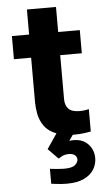

<svg xmlns="http://www.w3.org/2000/svg" viewBox="-61 -700 560 1000"><g transform="rotate(-5 219.0 -200.0)"><path d="M305 10H300L279 40Q289 38 301 38Q350 38 378 68Q406 98 406 141Q406 172 389.5 199.5Q373 227 338 244Q303 261 248 261Q220 261 193 257.5Q166 254 166 254V176Q166 176 178.5 177.5Q191 179 208 180.5Q225 182 240 182Q283 182 298 168Q313 154 313 140Q313 126 302 117Q291 108 271 108Q248 108 232 117.5Q216 127 216 127L163 73L216 -5Q174 -21 153 -50.5Q132 -80 125.5 -113.5Q119 -147 119 -175V-409H29V-530H119V-661H271V-530H384V-409H271V-179Q271 -146 288.5 -128Q306 -110 347 -110Q365 -110 380 -113Q395 -116 395 -116V1Q395 1 368 5.5Q341 10 305 10Z"/></g></svg>

Font: Be Vietnam Pro
Style: Bold
Weight: 700
Designer: Lam Bao, Tony Le, Vietanh Nguyen
Foundry: Yellow Type Foundry
Version: Version 1.002; ttfautohint (v1.8.3)